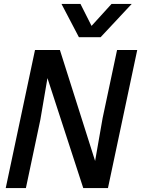

<svg xmlns="http://www.w3.org/2000/svg" viewBox="-20 -951 714 971"><path d="M157 -698H283L461 -137L499 -354L572 -698H674L526 0H401L220 -556L184 -345L111 0H9ZM387 -931 443 -820 544 -931H646L489 -763H379L291 -931Z"/></svg>

Font: Azeret Mono
Style: Italic
Weight: 400
Italic angle: -12°
Designer: Martin Vácha
Foundry: Displaay
Version: Version 1.000; Glyphs 3.0.3, build 3074